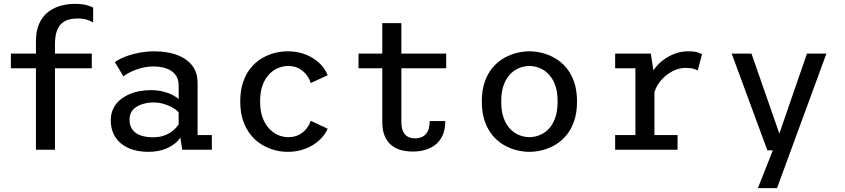

<svg xmlns="http://www.w3.org/2000/svg" viewBox="-20 -779 4397 999"><path d="M167 0V-562.3Q167 -620.3 185 -658.4Q203.1 -696.5 232.9 -718.5Q262.7 -740.5 298.2 -749.7Q333.7 -758.9 368.9 -758.9Q403.9 -758.9 427.8 -753Q451.7 -747.1 464.7 -739.6V-662.2Q452.2 -669.7 433 -676.2Q413.9 -682.8 381.8 -682.8Q360.9 -682.8 340.2 -677.8Q319.6 -672.7 302.8 -658.8Q286 -644.9 276 -618.3Q266 -591.8 266 -548.7V0ZM36.6 -423.9V-500H457.6V-423.9Z M750.9 11Q708.4 11 672.7 0.2Q637 -10.5 611 -31.3Q585 -52.1 570.7 -82.6Q556.4 -113.1 556.4 -152.6Q556.4 -185.9 568.3 -211.6Q580.2 -237.4 601 -256Q621.9 -274.6 648.3 -286.6Q674.8 -298.6 704.3 -304.3Q733.8 -310 763.3 -310Q799.3 -310 829 -302.6Q858.8 -295.1 879.6 -284.1Q900.5 -273 909.6 -262.6V-334.3Q909.6 -361.9 898.6 -380.9Q887.6 -399.9 869.1 -411.5Q850.6 -423 827.2 -428.1Q803.8 -433.3 778.6 -433.3Q753.2 -433.3 729.6 -428.3Q706.1 -423.4 685.6 -415.6Q665.1 -407.9 649 -399Q632.8 -390.1 622.1 -381.8L577.6 -455.7Q595.4 -469.1 626.5 -482Q657.7 -494.9 698.4 -503.4Q739.1 -512 785.3 -512Q816.1 -512 847.6 -507Q879.1 -501.9 907.9 -490.4Q936.6 -478.9 959.3 -459.8Q982 -440.6 995.1 -412.9Q1008.1 -385.2 1008.1 -347V-76.1H1082.3V0H928L918.4 -63.9Q909.4 -47.6 887.4 -30.3Q865.4 -12.9 831 -1Q796.7 11 750.9 11ZM775.6 -64.7Q813 -64.7 840.1 -76.1Q867.3 -87.4 884.6 -103.2Q901.9 -119.1 909.6 -131.7V-193.3Q900.7 -205.9 880.2 -217.9Q859.8 -229.9 833.4 -237.9Q807.1 -245.9 779.9 -245.9Q748.7 -245.9 719.8 -236.9Q690.9 -228 672.4 -208.5Q653.9 -188.9 653.9 -156.9Q653.9 -124.9 669.1 -104.6Q684.3 -84.2 711.7 -74.5Q739.1 -64.7 775.6 -64.7Z M1476.4 11Q1442.1 11 1407 1.5Q1372 -8 1340.2 -27.8Q1308.5 -47.5 1283.7 -78.5Q1258.9 -109.5 1244.4 -152.2Q1230 -195 1230 -251Q1230 -307.5 1244.4 -350.5Q1258.9 -393.5 1283.7 -424.2Q1308.5 -455 1340.2 -474.2Q1372 -493.5 1407 -502.8Q1442.1 -512 1476.4 -512Q1516.9 -512 1550.6 -502Q1584.3 -492 1611.1 -474.6Q1638 -457.2 1656.7 -434.9Q1675.4 -412.6 1685 -387.7L1597 -346.9Q1591 -367 1576.1 -387.6Q1561.3 -408.1 1537 -421.9Q1512.7 -435.7 1478.8 -435.7Q1453.4 -435.7 1427.7 -425.4Q1402.1 -415 1380.6 -392.8Q1359.1 -370.6 1346.2 -335.4Q1333.3 -300.2 1333.3 -251Q1333.3 -202.3 1346.2 -167.3Q1359.1 -132.4 1380.6 -109.7Q1402.1 -87 1427.7 -76.1Q1453.4 -65.3 1478.8 -65.3Q1513 -65.3 1537.3 -78.6Q1561.6 -92 1576.3 -111.8Q1591 -131.6 1596.4 -150.7L1684.8 -109.3Q1675.3 -86.9 1656.9 -65.4Q1638.4 -43.9 1611.6 -26.6Q1584.9 -9.4 1551 0.8Q1517.1 11 1476.4 11Z M1969.1 -143.7V-658.5H2068.3V-146.4Q2068.3 -113.6 2077.5 -94.6Q2086.8 -75.6 2102.8 -67.3Q2118.9 -59.1 2138.9 -59.1Q2159.4 -59.1 2176.8 -67.1Q2194.3 -75.2 2205 -94.7Q2215.6 -114.2 2215.6 -149.1H2296.8Q2296.8 -105.2 2282.9 -74.8Q2269.1 -44.4 2245.3 -25.8Q2221.5 -7.3 2191.2 1.2Q2160.9 9.6 2127.8 9.6Q2094.1 9.6 2065.2 1.5Q2036.4 -6.7 2014.9 -24.9Q1993.3 -43 1981.2 -72.4Q1969.1 -101.8 1969.1 -143.7ZM1845.4 -423.9V-500H2301.6V-423.9Z M2734.6 11Q2701.5 11 2666.9 2.2Q2632.2 -6.5 2600 -25.5Q2567.8 -44.5 2542.2 -75.2Q2516.7 -106 2501.8 -149.5Q2486.9 -193 2486.9 -251Q2486.9 -308.5 2501.8 -352Q2516.7 -395.5 2542.2 -426Q2567.8 -456.5 2600 -475.5Q2632.2 -494.5 2666.9 -503.2Q2701.5 -512 2734.6 -512Q2767.6 -512 2802.3 -503.2Q2836.9 -494.5 2869.1 -475.5Q2901.4 -456.5 2926.9 -426Q2952.4 -395.5 2967.4 -352Q2982.3 -308.5 2982.3 -251Q2982.3 -193 2967.4 -149.5Q2952.4 -106 2926.9 -75.2Q2901.4 -44.5 2869.1 -25.5Q2836.9 -6.5 2802.3 2.2Q2767.6 11 2734.6 11ZM2734.6 -65.3Q2759.3 -65.3 2784.9 -74.8Q2810.6 -84.2 2832.4 -105.6Q2854.2 -126.9 2867.8 -162.8Q2881.3 -198.6 2881.3 -251Q2881.3 -302.9 2867.8 -338.3Q2854.2 -373.7 2832.4 -395.2Q2810.6 -416.7 2784.9 -426.2Q2759.3 -435.7 2734.6 -435.7Q2710.1 -435.7 2684.3 -426.2Q2658.6 -416.7 2636.8 -395.2Q2614.9 -373.7 2601.4 -338.3Q2587.9 -302.9 2587.9 -251Q2587.9 -198.6 2601.4 -162.8Q2614.9 -126.9 2636.8 -105.6Q2658.6 -84.2 2684.3 -74.8Q2710.1 -65.3 2734.6 -65.3Z M3180.7 0V-76.1H3286.1V-423.9H3180.7V-500H3366.3L3385.1 -376.6V-76.1H3505.4V0ZM3383.3 -290.9 3343.7 -306.9Q3344.6 -339.3 3356.7 -369.6Q3368.8 -399.9 3389.3 -425.9Q3409.8 -451.8 3436.9 -471Q3464.1 -490.2 3495.4 -501.1Q3526.7 -512 3559.6 -512Q3592.9 -512 3610.1 -506.4Q3627.3 -500.7 3632.8 -496.9L3610.3 -412.1Q3605.6 -415.9 3589.6 -420.8Q3573.6 -425.7 3547.1 -425.7Q3518.9 -425.7 3491.8 -414.1Q3464.6 -402.6 3441.9 -383.2Q3419.1 -363.8 3403.7 -339.7Q3388.3 -315.6 3383.3 -290.9Z M3923.4 200 4011.4 -22.9 4039.7 3.1H3972.7L3787.1 -500H3890.1L4044.3 -57.3H4025.8L4178.7 -500H4279.9L4022.9 200Z"/></svg>

Font: Trispace Thin
Style: Regular
Weight: 100
Designer: Tyler Finck
Foundry: Etcetera Type Company
Version: Version 1.210